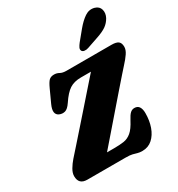

<svg xmlns="http://www.w3.org/2000/svg" viewBox="-226 -1120 1191 1283"><g transform="rotate(-30 369.5 -478.0)"><path d="M374 0H80Q15 0 15 -64Q15 -88.5 31.2 -116Q47.5 -143.5 69 -168Q90 -191.5 127 -233.2Q164 -275 209 -326Q254 -377 300.8 -430.2Q347.5 -483.5 389.5 -531.2Q431.5 -579 461.5 -613H384Q331.5 -613 296.8 -590.5Q262 -568 223.5 -510Q200 -475 178.5 -469Q157 -463 135.5 -472Q92 -490.5 123.5 -559L167.5 -655Q185 -693.5 199 -706.8Q213 -720 238 -720Q258.5 -720 276 -710Q293.5 -700 323.5 -700H671Q706.5 -700 722.2 -687.8Q738 -675.5 738 -646Q738 -622.5 720 -596Q702 -569.5 675.5 -541Q662.5 -527 631.2 -491.2Q600 -455.5 557.2 -406.5Q514.5 -357.5 466.8 -302.2Q419 -247 371.8 -192.5Q324.5 -138 285 -92.5H340.5Q383.5 -92.5 415.2 -97.2Q447 -102 473.8 -124.5Q500.5 -147 527.5 -199Q545 -232.5 558.8 -245.2Q572.5 -258 591 -258Q616 -258 627.2 -240.2Q638.5 -222.5 638.5 -191.5Q638.5 -134.5 621.8 -87Q605 -39.5 573 -10.8Q541 18 495.5 18Q473 18 458.8 13.5Q444.5 9 426.5 4.5Q408.5 0 374 0ZM553.5 -892Q588.5 -934.5 623.2 -957.8Q658 -981 696 -970.5Q729 -961 736.8 -931.8Q744.5 -902.5 728.5 -872Q712 -842.5 686 -824Q660 -805.5 612.5 -789.5L525 -759.5Q509.5 -754 495 -755.8Q480.5 -757.5 475 -767.5Q469.5 -779 476 -792Q482.5 -805 493.5 -819Z"/></g></svg>

Font: Fraunces 9pt SuperSoft Black
Style: Italic
Weight: 900
Italic angle: -16°
Version: Version 1.000;[0bf87f6ff]